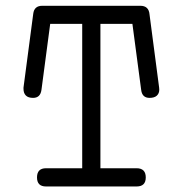

<svg xmlns="http://www.w3.org/2000/svg" viewBox="-20 -638 642 674"><path d="M125.5 -322.3Q121.6 -294.4 96.2 -294.4Q79.1 -294.4 70.8 -302.7Q62.5 -311 62.5 -326.2V-330.6L96.7 -589.8Q100.1 -617.7 128.4 -617.7H472.7Q502.4 -617.7 504.9 -587.4L538.6 -330.6Q539.1 -328.1 539.1 -323.2Q539.1 -310.1 530.5 -302.2Q522 -294.4 504.9 -294.4Q479 -294.4 475.6 -322.3L444.8 -554.2H332.5V-47.4H459.5Q491.7 -47.4 491.7 -15.1Q491.7 16.6 459.5 16.6H300.8H141.6Q109.9 16.6 109.9 -15.1Q109.9 -47.4 141.6 -47.4H268.6V-554.2H156.2Z"/></svg>

Font: Erica Type
Style: Regular
Weight: 400
Designer: Peter Wiegel
Foundry: Peter Wiegel
Version: Version 1.000 2010 initial release